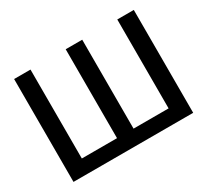

<svg xmlns="http://www.w3.org/2000/svg" viewBox="-143 -944 1259 1167"><g transform="rotate(-30 487.0 -361.0)"><path d="M429 -98H182V-722H67V0H907V-722H791V-98H545V-722H429Z"/></g></svg>

Font: Perun Medium
Style: Regular
Weight: 500
Foundry: Copyright (c) Stefan Peev, Context Ltd, 2016
Version: Version 1.089